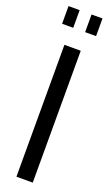

<svg xmlns="http://www.w3.org/2000/svg" viewBox="-169 -906 539 940"><g transform="rotate(20 101.0 -436.0)"><path d="M58 0V-687H143V0ZM12 -780V-872H70V-780ZM132 -780V-872H189V-780Z"/></g></svg>

Font: Archivo ExtraCondensed
Style: Regular
Weight: 400
Width: 2
Designer: Hector Gatti
Foundry: Omnibus-Type
Version: Version 2.001